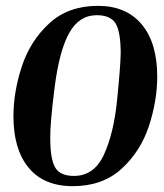

<svg xmlns="http://www.w3.org/2000/svg" viewBox="-20 -627 560 657"><path d="M26 -229Q26 -313 55 -400.5Q84 -488 149 -547.5Q214 -607 315 -607Q412 -607 465 -543.5Q518 -480 518 -365Q518 -282 489.5 -195.5Q461 -109 396 -49.5Q331 10 229 10Q130 10 78 -53Q26 -116 26 -229ZM393 -444Q393 -517 376 -546Q359 -575 311 -575Q251 -575 217 -514.5Q183 -454 167 -328.5Q151 -203 152 -154Q152 -82 169 -53.5Q186 -25 233 -25Q302 -25 335.5 -97.5Q369 -170 380.5 -283Q392 -396 393 -444Z"/></svg>

Font: Unna
Style: Bold Italic
Weight: 700
Italic angle: -8.05°
Designer: Jorge de Buen Unna
Foundry: Omnibus-Type
Version: Version 2.008